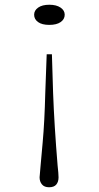

<svg xmlns="http://www.w3.org/2000/svg" viewBox="-20 -733 417 810"><path d="M124 -671Q124 -689 141 -701Q158 -713 188 -713Q218 -713 235.5 -701Q253 -689 253 -671Q253 -652 236 -640Q219 -628 188 -628Q157 -628 140.5 -640Q124 -652 124 -671ZM204 -341Q209 -205 223 -35Q227 0 227 15Q227 34 217.5 45.5Q208 57 187 57Q167 57 157 45Q147 33 147 15Q147 16 151 -32Q152 -45 160 -132Q168 -219 171 -341L177 -504H199Z"/></svg>

Font: BioRhyme Expanded ExtraLight
Style: Regular
Weight: 275
Width: 7
Designer: Aoife Mooney
Foundry: Aoife Mooney Type
Version: Version 1.000